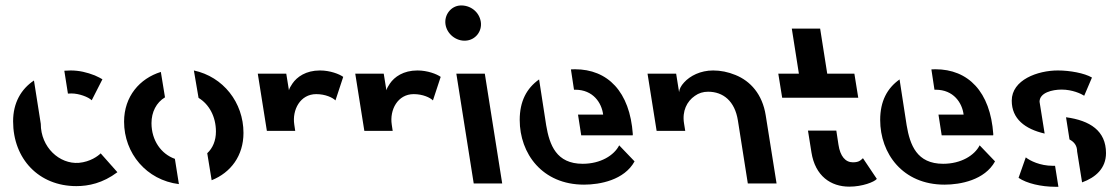

<svg xmlns="http://www.w3.org/2000/svg" viewBox="-20 -686 4189 718"><path d="M220.5 -421.5 234 -336C238.5 -336.5 243 -336.5 247.5 -336.5C275 -336.5 310.5 -323.5 323 -311L363 -389.5C357.5 -393 348 -398 334.5 -404C305 -415.5 276.5 -422.5 244 -422.5C236 -422.5 228 -422 220.5 -421.5ZM29 -232.5C29 -91.5 125.5 10 265.5 10C311 10 364.5 -1 419 -42L356.5 -112.5C346.5 -102.5 318 -81 275 -77C202.5 -71.5 132.5 -135 132.5 -223L107 -385C59 -353 29 -301.5 29 -232.5Z M755 -113 771.5 -12C843 -40.5 890.5 -103.5 890.5 -189C890.5 -303 814.5 -399 705 -422.5L722.5 -320C761.5 -296.5 787.5 -250.5 787.5 -194C787.5 -160 775.5 -132 755 -113ZM444 -231C444 -112.5 528 -12.5 649 2.5L634 -92C583 -110 546.5 -160.5 546.5 -225.5C546.5 -267 564.5 -302.5 597 -322L581.5 -417C502.5 -392.5 444 -325.5 444 -231Z M944 -410.5 978 -196.5H1084L1080.5 -220C1072 -275 1102.5 -334 1162.5 -334C1197 -334 1224 -321 1234.5 -310.5L1263.5 -398.5C1249 -409 1214.5 -422.5 1176.5 -422.5C1124 -422.5 1090.5 -398.5 1073.5 -373.5C1067 -364 1062.5 -356 1060.5 -348.5L1050.5 -410.5Z M1308.5 -410.5 1342.5 -196.5H1448.5L1445 -220C1436.5 -275 1467 -334 1527 -334C1561.5 -334 1588.5 -321 1599 -310.5L1628 -398.5C1613.5 -409 1579 -422.5 1541 -422.5C1488.5 -422.5 1455 -398.5 1438 -373.5C1431.5 -364 1427 -356 1425 -348.5L1415 -410.5Z M1721.5 -534C1757.5 -536 1783.5 -568.5 1778 -604.5C1772 -642.5 1738 -667.5 1701 -665.5C1666.5 -663.5 1640.5 -630.5 1646 -594.5C1651.5 -558.5 1686 -531.5 1721.5 -534ZM1686.5 -410.5 1751.5 0H1858L1793 -410.5Z M2022.5 -217.5 1996 -389C1949.5 -356 1923.5 -307.5 1923.5 -237.5C1923.5 -112 2007.5 4.5 2164 4.5C2223.5 4.5 2314.5 -12.5 2353 -82.5L2295.5 -142.5C2276.5 -105 2226 -73.5 2159 -73.5C2060.5 -73.5 2035 -143.5 2022.5 -217.5ZM2115 -426.5 2126.5 -350.5H2131C2198 -350.5 2230 -301.5 2235.5 -257.5H2141.5L2153.5 -180H2346C2346.5 -181 2346.5 -182.5 2346.5 -184C2335.5 -343.5 2252.5 -427 2130 -427C2124 -427 2120 -427 2115 -426.5Z M2401.5 -410.5 2435.5 -196.5H2542.5L2538 -224.5C2530.5 -270.5 2548.5 -307 2578.5 -327.5C2593 -338 2609.5 -343 2628 -343C2684 -343 2728 -308.5 2739.5 -235L2776.5 0H2884L2843.5 -254.5C2831 -334 2786 -383 2730.5 -405.5C2702.5 -417 2674.5 -422.5 2647 -422.5C2599.5 -422.5 2560.5 -402.5 2538 -377.5C2526.5 -365 2520.5 -353 2519.5 -341.5L2508.5 -410.5Z M2890.5 -410.5 2905 -320.5H3189.5L3175 -410.5H3073.5L3047 -579H2941L2967.5 -410.5ZM3001.5 -197.5 3014.5 -116C3028.5 -28 3086.5 12 3156 12C3205 12 3249.5 -5.5 3259 -17L3207 -94.5C3206 -93 3202.5 -90 3196.5 -85.5C3190 -81 3181 -79 3169.5 -79C3141.5 -79 3122 -101.5 3115.5 -145L3107.5 -197.5Z M3370.5 -217.5 3344 -389C3297.5 -356 3271.5 -307.5 3271.5 -237.5C3271.5 -112 3355.5 4.5 3512 4.5C3571.5 4.5 3662.5 -12.5 3701 -82.5L3643.5 -142.5C3624.5 -105 3574 -73.5 3507 -73.5C3408.5 -73.5 3383 -143.5 3370.5 -217.5ZM3463 -426.5 3474.5 -350.5H3479C3546 -350.5 3578 -301.5 3583.5 -257.5H3489.5L3501.5 -180H3694C3694.5 -181 3694.5 -182.5 3694.5 -184C3683.5 -343.5 3600.5 -427 3478 -427C3472 -427 3468 -427 3463 -426.5Z M4008 -119.5 4026.5 -4C4076.5 -22 4116 -56 4116 -113.5C4116 -197 4056 -235.5 3966.5 -247.5L3979.5 -164.5C3996.5 -155.5 4008 -142 4008 -119.5ZM3763.5 -309.5C3763.5 -241.5 3813 -203.5 3886.5 -186.5L3867.5 -305.5C3867.5 -339.5 3915 -351 3950 -351C3990 -351 4023 -335.5 4034.5 -328L4063.5 -396C4035.5 -412.5 3981 -422.5 3936 -422.5C3860.5 -422.5 3763.5 -387.5 3763.5 -309.5ZM3789 -21C3819.5 0 3874 12.5 3926.5 12.5H3938L3925.5 -66H3916.5C3869.5 -66 3831.5 -85 3816 -97.5Z"/></svg>

Font: Font.Observer
Style: Regular
Weight: 500
Italic angle: 9°
Version: Version 1.001;FEAKit 1.0